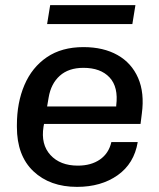

<svg xmlns="http://www.w3.org/2000/svg" viewBox="-20 -721 620 750"><path d="M281 9Q175 9 110.5 -52Q46 -113 46 -225V-232Q46 -320 75.5 -389Q105 -458 163 -497.5Q221 -537 306 -537Q384 -537 439 -506Q494 -475 519.5 -416.5Q545 -358 534 -277L529 -237H152Q151 -234 151 -231.5Q151 -229 150 -226Q139 -157 177 -115.5Q215 -74 284 -74Q336 -74 370.5 -98Q405 -122 415 -166H518Q504 -82 439.5 -36.5Q375 9 281 9ZM170 -340 164 -305H434V-309Q443 -381 408 -418.5Q373 -456 306 -456Q248 -456 213.5 -425Q179 -394 170 -340ZM164 -627 176 -701H509L497 -627Z"/></svg>

Font: Hubot Sans Medium
Style: Italic
Weight: 500
Italic angle: -10°
Designer: Deni Anggara
Foundry: GitHub
Version: Version 1.001; ttfautohint (v1.8.4.7-5d5b);gftools[0.9.31]